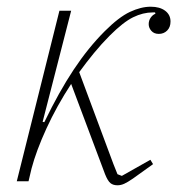

<svg xmlns="http://www.w3.org/2000/svg" viewBox="-20 -540 544 572"><path d="M157 -508H192L107 -177L112 -176Q156 -267 199.5 -332.5Q243 -398 292 -447Q334 -489 367 -504.5Q400 -520 429 -520Q456 -520 472 -508Q488 -496 488 -476Q488 -459 478 -449Q468 -439 453 -439Q439 -439 431 -448Q423 -457 423 -468Q423 -479 429 -487.5Q435 -496 443 -499L442 -503H435Q406 -503 376.5 -488.5Q347 -474 307 -434Q283 -410 260 -382Q237 -354 216 -325L318 -51L330 -21L343 -16L428 -64L436 -51L376 -8Q360 3 350 7.5Q340 12 330 12Q317 12 309 5.5Q301 -1 293 -21L192 -290Q149 -224 118.5 -157.5Q88 -91 74 -38L65 0H30Z"/></svg>

Font: IBM Plex Serif ExtLt
Style: Italic
Weight: 200
Italic angle: -14°
Designer: Mike Abbink, Paul van der Laan, Pieter van Rosmalen
Foundry: Bold Monday
Version: Version 3.001